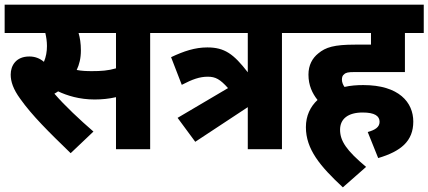

<svg xmlns="http://www.w3.org/2000/svg" viewBox="-20 -642 1843 826"><path d="M626 -500H708V-622H0V-500H175C179 -483 182 -464 182 -444C182 -420 178 -397 169 -376C151 -391 131 -399 106 -399C49 -399 26 -360 26 -321C26 -291 37 -258 67 -217C118 -145 190 -74 284 17L382 -76C323 -127 259 -187 214 -239C219 -242 225 -245 230 -249C268 -231 321 -214 387 -214C418 -214 449 -217 479 -224V0H626ZM375 -336C351 -336 330 -337 310 -341C321 -364 328 -391 328 -425C328 -455 324 -480 318 -500H479V-348C445 -338 415 -336 375 -336Z M820 -32 1046 -181V0H1193V-500H1275V-622H694V-500H1046V-331C985 -410 946 -438 872 -438C819 -438 771 -422 716 -396L762 -277C808 -301 839 -312 874 -312C907 -312 927 -301 961 -263L744 -135Z M1562 -74 1607 38C1705 9 1758 -35 1758 -119C1758 -201 1697 -276 1543 -276C1515 -276 1488 -274 1462 -268C1455 -278 1451 -289 1451 -299C1451 -309 1453 -317 1460 -322C1468 -330 1478 -332 1506 -332H1722V-500H1803V-622H1261V-500H1576V-450H1508C1418 -450 1381 -439 1349 -412C1324 -392 1307 -362 1307 -321C1307 -274 1324 -240 1346 -212C1315 -183 1296 -144 1296 -95C1296 0 1357 73 1455 164L1555 76C1470 5 1443 -36 1443 -84C1443 -131 1478 -158 1540 -158C1592 -158 1613 -143 1613 -118C1613 -95 1594 -83 1562 -74Z"/></svg>

Font: Noto Sans SemiCondensed ExtraBold
Style: Italic
Weight: 800
Width: 4
Italic angle: -12°
Designer: Monotype Design Team
Foundry: Monotype Imaging Inc.
Version: Version 2.013